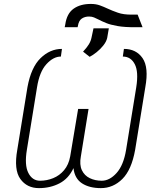

<svg xmlns="http://www.w3.org/2000/svg" viewBox="-20 -965 817 995"><path d="M301.1 -711.6 295.5 -671.9Q256.7 -671.9 220.7 -632.6Q184.7 -593.4 171.9 -512.8L119.3 -188.9Q106.2 -109.7 126.8 -69.1Q147.4 -28.4 187.5 -28.4Q222.7 -28.4 255.5 -41.7Q288.4 -55 312.1 -83.1Q335.9 -111.2 343.8 -154.8L384.9 -400.6H438.9L399.1 -154.8Q391 -111.2 404.3 -83.1Q417.6 -55 445.3 -41.7Q473 -28.4 507.1 -28.4Q548.3 -28.4 584.3 -68.7Q620.4 -109 633.5 -188.9L686.1 -512.8Q698.9 -593.4 678.3 -632.6Q657.7 -671.9 616.5 -671.9L622.2 -711.6Q685.7 -711.6 718.8 -663.7Q751.8 -615.8 733 -512.8L680.4 -188.9Q661.9 -85.2 614.2 -37.6Q566.4 9.9 502.8 9.9Q443.2 9.9 405 -14.9Q366.8 -39.8 360.8 -93.8Q335.9 -39.8 288.4 -14.9Q240.8 9.9 181.8 9.9Q119.7 9.9 85.4 -37.6Q51.1 -85.2 69.6 -188.9L122.2 -512.8Q141 -615.8 190.2 -663.7Q239.3 -711.6 301.1 -711.6ZM663.4 -889.2H693.2L718.8 -823.9H684.7Q625.7 -823.5 588.8 -830.1Q551.8 -836.6 529.5 -845.9Q507.1 -855.1 491.5 -863.3Q478.3 -870 467.3 -874.6Q456.3 -879.3 441.8 -879.3Q420.1 -879.6 403.9 -868.8Q387.8 -858 383.5 -829.5L382.1 -823.9H315.3L318.2 -838.1Q326.3 -895.2 361.7 -920.1Q397 -945 451.7 -944.6Q476.9 -944.6 497.2 -937.3Q517.4 -930 537.6 -920.5Q562.1 -909.1 591.3 -899Q620.4 -888.8 663.4 -889.2ZM444.6 -670.5 410.5 -697.4Q429.3 -717.3 440.2 -734.9Q451 -752.5 454.5 -771.3L464.5 -818.2H544L535.5 -768.5Q531.2 -749.3 515.8 -729.8Q500.4 -710.2 480.8 -694.6Q461.3 -679 444.6 -670.5Z"/></svg>

Font: Inter UI Thin
Style: Italic
Weight: 100
Italic angle: -9.39999°
Designer: Rasmus Andersson
Foundry: rsms
Version: 3.2;8d6f07862